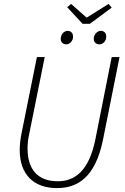

<svg xmlns="http://www.w3.org/2000/svg" viewBox="-20 -951 639 983"><path d="M272 12C377 12 468 -43 507 -234L592 -659H552L469 -241C436 -73 361 -23 276 -23C173 -23 121 -84 121 -191C121 -215 124 -241 131 -272L209 -659H169L90 -267C84 -235 81 -210 81 -183C81 -58 152 12 272 12ZM319 -724C337 -724 354 -741 354 -763C354 -782 343 -793 326 -793C308 -793 291 -775 291 -752C291 -735 302 -724 319 -724ZM489 -724C507 -724 524 -741 524 -763C524 -782 513 -793 496 -793C478 -793 460 -775 460 -752C460 -735 472 -724 489 -724ZM403 -829H440L552 -912L536 -931L426 -862H422L344 -931L324 -914Z"/></svg>

Font: Source Sans Pro Light
Style: Italic
Weight: 300
Italic angle: -11°
Designer: Paul D. Hunt
Foundry: Adobe Systems Incorporated
Version: Version 3.006;hotconv 1.0.111;makeotfexe 2.5.65597